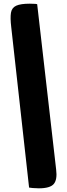

<svg xmlns="http://www.w3.org/2000/svg" viewBox="-20 -823 364 1043"><path d="M191 200Q176 200 158 198.5Q140 197 138 196L41 -676Q35 -726 39.5 -753.5Q44 -781 68 -792Q92 -803 142 -803Q162 -803 171.5 -802Q181 -801 182 -800L285 98Q292 153 272 176.5Q252 200 191 200Z"/></svg>

Font: Sansita Swashed Black
Style: Regular
Weight: 900
Designer: Pablo Cosgaya
Foundry: Omnibus-Type
Version: Version 1.003; ttfautohint (v1.8.3)